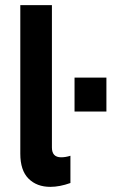

<svg xmlns="http://www.w3.org/2000/svg" viewBox="-20 -717 448 747"><path d="M59 -119V-697H182V-143Q182 -105 218 -105Q235 -105 254 -111V-5Q212 10 176 10Q123 10 91 -22Q59 -54 59 -119ZM270 -415H394V-283H270Z"/></svg>

Font: Hanken Grotesk
Style: Bold
Weight: 700
Designer: Alfredo Marco Pradil
Foundry: Hanken Design Co.
Version: Version 3.014